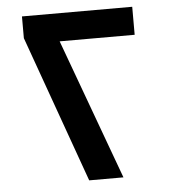

<svg xmlns="http://www.w3.org/2000/svg" viewBox="-50 -719 672 765"><g transform="rotate(-5 286.0 -337.0)"><path d="M66 -587 276 0H413L207 -562H507V-674H66Z"/></g></svg>

Font: Noto Kufi Arabic SemiBold
Style: Regular
Weight: 600
Designer: Monotype Design Team, David Williams, Khaled Hosny
Foundry: Google LLC
Version: Version 2.109